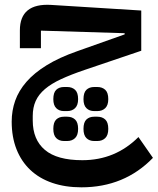

<svg xmlns="http://www.w3.org/2000/svg" viewBox="-20 -497 674 821"><path d="M328 304Q259 304 203.5 285Q148 266 109.5 229.5Q71 193 50.5 141Q30 89 30 23Q30 -24 45 -66.5Q60 -109 93 -147Q126 -185 179.5 -218Q233 -251 310 -278L513 -350V-355L155 -366V-291H65V-367Q65 -484 199 -476L584 -452V-280L342 -198Q283 -178 241 -158.5Q199 -139 172 -116Q145 -93 132.5 -65Q120 -37 120 -1V18Q120 100 172 144Q224 188 332 188Q473 188 572 89L634 178Q512 304 328 304ZM383 106Q362 106 349.5 93.5Q337 81 337 54Q337 26 349.5 14Q362 2 383 2H396Q417 2 430 14Q443 26 443 54Q443 81 430 93.5Q417 106 396 106ZM383 -22Q362 -22 349.5 -34.5Q337 -47 337 -73Q337 -101 349.5 -113Q362 -125 383 -125H396Q417 -125 430 -113Q443 -101 443 -73Q443 -47 430 -34.5Q417 -22 396 -22ZM254 106Q233 106 220.5 93.5Q208 81 208 54Q208 26 220.5 14Q233 2 254 2H267Q288 2 301 14Q314 26 314 54Q314 81 301 93.5Q288 106 267 106ZM254 -22Q233 -22 220.5 -34.5Q208 -47 208 -73Q208 -101 220.5 -113Q233 -125 254 -125H267Q288 -125 301 -113Q314 -101 314 -73Q314 -47 301 -34.5Q288 -22 267 -22Z"/></svg>

Font: IBM Plex Arabic Medium
Style: Regular
Weight: 500
Designer: Mike Abbink, Paul van der Laan, Pieter van Rosmalen, Wael Morcos, Khajak Apelian
Foundry: Bold Monday
Version: Version 1.0